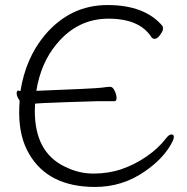

<svg xmlns="http://www.w3.org/2000/svg" viewBox="-20 -728 743 761"><path d="M52 -369 61 -367Q82 -498 157 -588Q258 -708 406 -708Q554 -708 624 -625Q626 -622 626 -613.5Q626 -605 614.5 -589.5Q603 -574 594 -574Q585 -574 580 -581Q533 -654 410 -654Q287 -654 204 -553Q142 -479 124 -368Q358 -377 382.5 -380.5Q407 -384 417 -384Q427 -384 434.5 -368Q442 -352 442 -339.5Q442 -327 434 -327H370Q356 -327 241 -323Q126 -319 119 -317Q118 -301 118 -288Q118 -125 236 -68Q291 -40 350.5 -40Q410 -40 461.5 -57.5Q513 -75 560.5 -107.5Q608 -140 640 -182Q650 -195 659.5 -195Q669 -195 669 -185Q669 -175 656 -153Q622 -95 553 -48Q465 13 357 13Q172 13 96 -117Q56 -184 56 -282Q56 -306 58 -329Q46 -346 46 -357.5Q46 -369 52 -369Z"/></svg>

Font: LXGW WenKai Light
Style: Regular
Weight: 300
Designer: LXGW / Fontworks Inc.
Foundry: LXGW / Fontworks Inc.
Version: Version 1.501; October 10, 2024